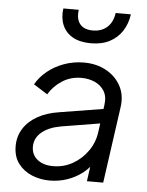

<svg xmlns="http://www.w3.org/2000/svg" viewBox="-56 -835 684 892"><g transform="rotate(5 286.5 -389.0)"><path d="M38 -134Q38 -179 60.5 -215Q83 -251 125 -275Q167 -299 226 -308L441 -343L434 -275L240 -243Q183 -233 150.5 -205.5Q118 -178 118 -138Q118 -101 145.5 -78.5Q173 -56 219 -56Q269 -56 311 -80Q353 -104 381 -144.5Q409 -185 415 -234L432 -359Q438 -399 422 -425Q406 -451 377.5 -463.5Q349 -476 316 -476Q265 -476 225.5 -450.5Q186 -425 163 -386L98 -427Q117 -461 150.5 -488.5Q184 -516 228 -532Q272 -548 321 -548Q379 -548 424 -523.5Q469 -499 492.5 -456Q516 -413 508 -356L458 0H382L397 -107L410 -94Q392 -63 361 -39Q330 -15 291 -1.5Q252 12 209 12Q165 12 126 -4Q87 -20 62.5 -52.5Q38 -85 38 -134ZM203 -790H275Q269 -747 288 -723.5Q307 -700 348 -700Q389 -700 415 -723.5Q441 -747 447 -790H518Q512 -746 490 -712Q468 -678 431.5 -659Q395 -640 344 -640Q293 -640 259.5 -659Q226 -678 211.5 -712Q197 -746 203 -790Z"/></g></svg>

Font: Kosmopol Plus Jakarta Sans Italic It
Style: Regular
Weight: 400
Italic angle: -8.04999°
Designer: Gumpita Rahayu
Foundry: Tokotype
Version: Version 2.006